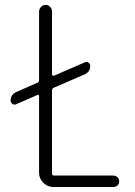

<svg xmlns="http://www.w3.org/2000/svg" viewBox="-20 -750 540 770"><path d="M44.9 -332Q37.1 -328.1 29.8 -333.5Q22.5 -338.9 22.5 -346.7Q22.5 -370.1 44.9 -380.9L129.9 -418Q136.7 -420.9 136.7 -428.7V-704.1Q136.7 -713.9 144.5 -722.2Q152.3 -730.5 163.1 -730.5Q172.9 -730.5 180.7 -722.7Q188.5 -714.8 188.5 -704.1V-452.1Q188.5 -449.2 190.9 -447.3Q193.4 -445.3 196.3 -446.3L320.3 -500Q328.1 -503.9 335 -499Q341.8 -494.1 341.8 -486.3Q341.8 -461.9 320.3 -452.1L196.3 -398.4Q188.5 -395.5 188.5 -385.7V-54.7Q188.5 -45.9 197.3 -45.9H433.6Q443.4 -45.9 450.7 -39.6Q458 -33.2 458 -22.9Q458 -12.7 451.2 -6.3Q444.3 0 433.6 0H194.3Q170.9 0 153.8 -17.1Q136.7 -34.2 136.7 -56.6V-364.3Q136.7 -372.1 129.9 -369.1Z"/></svg>

Font: Rounded Mgen+ 2m light
Style: Regular
Weight: 200
Designer: [Source Han Sans]
Ryoko NISHIZUKA  (kana & ideographs); Paul D. Hunt (Latin, Greek & Cyrillic); Wenlong ZHANG  (bopomofo
Version: Version 1.059.20150602